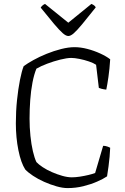

<svg xmlns="http://www.w3.org/2000/svg" viewBox="-20 -961 639 981"><path d="M325 0Q300 0 268.5 -9Q237 -18 205.5 -32Q174 -46 148.5 -63Q123 -80 109 -95Q87 -129 74 -193.5Q61 -258 61 -331Q61 -393 67 -450Q73 -507 82 -552.5Q91 -598 101 -623Q120 -637 150.5 -654Q181 -671 218 -686Q255 -701 292.5 -710.5Q330 -720 361 -720Q392 -720 426.5 -711Q461 -702 492.5 -687.5Q524 -673 543 -658Q540 -609 534 -567.5Q528 -526 523 -503Q507 -505 498 -507.5Q489 -510 485 -512L471 -630Q458 -639 434.5 -647Q411 -655 386 -660Q361 -665 344 -665Q322 -665 288 -656.5Q254 -648 221 -635.5Q188 -623 166 -610Q154 -581 146 -539.5Q138 -498 134.5 -450Q131 -402 131 -355Q131 -310 135.5 -266.5Q140 -223 148 -188.5Q156 -154 166 -133Q177 -121 198 -107Q219 -93 245.5 -81.5Q272 -70 298.5 -62.5Q325 -55 347 -55Q366 -55 388.5 -58.5Q411 -62 432 -67Q453 -72 466 -77L507 -216Q518 -216 528 -212.5Q538 -209 543 -206Q542 -184 540 -160Q538 -136 534.5 -111Q531 -86 527 -60Q508 -47 476 -33Q444 -19 405.5 -9.5Q367 0 325 0ZM329 -777Q317 -777 300 -792Q283 -807 256 -839Q229 -871 188 -922Q190 -926 195.5 -931.5Q201 -937 210 -941L329 -845L447 -941Q457 -937 462.5 -932Q468 -927 469 -923Q427 -870 400 -837.5Q373 -805 357 -791Q341 -777 329 -777Z"/></svg>

Font: Texturina 12pt Thin
Style: Regular
Weight: 250
Designer: Guillermo Torres Carreño
Foundry: Omnibus-Type
Version: Version 1.002